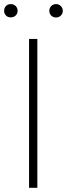

<svg xmlns="http://www.w3.org/2000/svg" viewBox="-27 -897 320 917"><path d="M151.4 -710.9V0H111.8V-710.9ZM-7.3 -845.2Q-7.3 -858.9 1.5 -868.2Q10.3 -877.4 24.4 -877.4Q38.6 -877.4 47.9 -868.2Q57.1 -858.9 57.1 -845.2Q57.1 -832 47.9 -823Q38.6 -814 24.4 -814Q10.3 -814 1.5 -823Q-7.3 -832 -7.3 -845.2ZM208.5 -845.2Q208.5 -858.4 217.5 -867.9Q226.6 -877.4 240.7 -877.4Q254.4 -877.4 263.7 -867.9Q272.9 -858.4 272.9 -845.2Q272.9 -832 263.7 -822.8Q254.4 -813.5 240.7 -813.5Q226.6 -813.5 217.5 -822.8Q208.5 -832 208.5 -845.2Z"/></svg>

Font: Roboto ExtraLight
Style: Regular
Weight: 250
Designer: Christian Robertson
Foundry: Google
Version: Version 3.009; 2024